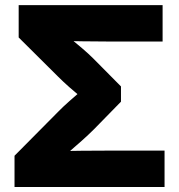

<svg xmlns="http://www.w3.org/2000/svg" viewBox="-20 -748 716 768"><path d="M38.1 0V-125L212.9 -301.3Q231.9 -320.8 257.6 -343.5Q283.2 -366.2 308.6 -387.9Q334 -409.7 353.5 -425.3V-319.3Q334 -334.5 308.6 -355.5Q283.2 -376.5 257.8 -398.9Q232.4 -421.4 213.4 -440.4L54.7 -598.1V-727.5H630.4V-582H404.3Q357.4 -582 310.1 -582.8Q262.7 -583.5 217.8 -584.5L211.9 -635.3Q234.4 -616.7 259.5 -595.9Q284.7 -575.2 309.1 -554.4Q333.5 -533.7 353.5 -513.7L463.9 -402.3V-341.3L356 -231Q333.5 -208.5 307.1 -185.1Q280.8 -161.6 255.1 -139.6Q229.5 -117.7 209 -99.6L213.9 -143.6Q259.8 -144.5 308.1 -145Q356.4 -145.5 404.3 -145.5H638.2V0Z"/></svg>

Font: Inter 24pt ExtraBold
Style: Regular
Weight: 800
Designer: Rasmus Andersson
Foundry: rsms
Version: Version 4.001;git-66647c0bb